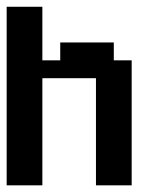

<svg xmlns="http://www.w3.org/2000/svg" viewBox="-20 -556 469 576"><path d="M107.1 -535.7V-375H160.7V-428.6H321.4V-375H375V0H267.9V-321.4H107.1V0H0V-535.7Z"/></svg>

Font: Jersey 10
Style: Regular
Weight: 400
Designer: Sarah Cadigan-Fried
Version: Version 1.000